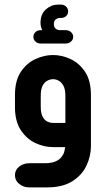

<svg xmlns="http://www.w3.org/2000/svg" viewBox="-20 -639 463 834"><path d="M164 -508Q160 -514 158 -522.5Q156 -531 156 -540Q156 -578 179.5 -598.5Q203 -619 232 -619H245Q258 -619 267 -610.5Q276 -602 276 -589Q276 -577 267 -569Q258 -561 245 -561H240Q231 -561 222.5 -555Q214 -549 214 -534Q214 -521 222 -514.5Q230 -508 240 -508H266Q279 -508 288.5 -499.5Q298 -491 298 -479Q298 -467 288.5 -458.5Q279 -450 266 -450H156Q143 -450 134 -458.5Q125 -467 125 -479Q125 -491 134 -499.5Q143 -508 156 -508ZM263 0H210Q172 0 134 -17.5Q96 -35 70.5 -73.5Q45 -112 45 -174V-226Q45 -289 70.5 -327Q96 -365 134 -382.5Q172 -400 210 -400Q249 -400 286.5 -382.5Q324 -365 349.5 -327Q375 -289 375 -226V-5Q375 40 355 81.5Q335 123 293 149Q251 175 183 175H108Q82 175 63.5 160Q45 145 45 122Q45 99 63.5 84.5Q82 70 108 70H174Q199 70 215 64.5Q231 59 240.5 50Q250 41 255 31Q260 21 261 11ZM264 -105V-223Q264 -251 255.5 -266.5Q247 -282 235 -288.5Q223 -295 211 -295Q198 -295 185.5 -288.5Q173 -282 165 -266.5Q157 -251 157 -223V-176Q157 -148 165 -132.5Q173 -117 185.5 -111Q198 -105 211 -105Z"/></svg>

Font: Beiruti
Style: Bold
Weight: 700
Designer: Arlette Boutros
Foundry: Boutros
Version: Version 1.41